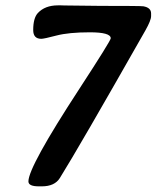

<svg xmlns="http://www.w3.org/2000/svg" viewBox="-20 -672 576 706"><path d="M535.6 -622.6V-612.8Q535.6 -597.2 514.6 -560.1Q268.6 -127 200.2 -17.6Q181.2 13.2 133.8 13.2H122.6Q84.5 13.2 84.5 -4.9Q84.5 -58.6 272 -345.7Q387.2 -522.5 387.2 -531.2Q387.2 -553.2 310.1 -553.2Q232.9 -553.2 187.5 -541.3Q142.1 -529.3 131.8 -529.3Q102.1 -529.3 102.1 -561.5Q102.1 -605.5 119.1 -624Q145.5 -652.3 192.9 -652.3H204.6L216.8 -651.9L349.6 -650.4Q498 -650.4 506.8 -648.9Q535.6 -644 535.6 -622.6Z"/></svg>

Font: Averia Libre
Style: Bold Italic
Weight: 700
Italic angle: -6.90001°
Version: Version 1.002